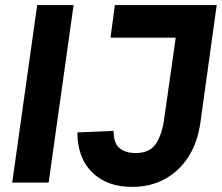

<svg xmlns="http://www.w3.org/2000/svg" viewBox="-20 -717 871 754"><path d="M28 0 126 -697H269L171 0ZM499 17Q400 17 342 -40Q284 -97 284 -197L426 -203Q426 -156 448.5 -136Q471 -116 513 -116Q568 -116 592.5 -153Q617 -190 625 -252L670 -569H414L431 -697H831L767 -236Q756 -157 719.5 -100.5Q683 -44 626.5 -13.5Q570 17 499 17Z"/></svg>

Font: Hanken Grotesk ExtraBold
Style: Italic
Weight: 800
Italic angle: -8°
Designer: Alfredo Marco Pradil
Foundry: Hanken Design Co.
Version: Version 3.013